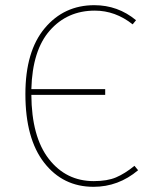

<svg xmlns="http://www.w3.org/2000/svg" viewBox="-20 -711 578 741"><path d="M499 -71 513 -54Q437 10 341 10Q223 10 150.5 -83Q78 -176 78 -348Q78 -513 152.5 -602Q227 -691 344 -691Q435 -691 505 -633L492 -617Q425 -670 346 -670Q240 -670 172.5 -593.5Q105 -517 101 -367H386V-345H101Q102 -183 168.5 -97.5Q235 -12 342 -12Q394 -12 428 -26.5Q462 -41 499 -71Z"/></svg>

Font: FiraGO Thin
Style: Regular
Weight: 100
Designer: bBox Type
Foundry: bBox Type GmbH
Version: Version 1.001;PS 001.001;hotconv 1.0.88;makeotf.lib2.5.64775